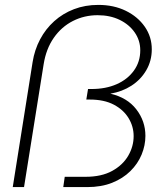

<svg xmlns="http://www.w3.org/2000/svg" viewBox="-20 -763 682 783"><path d="M32 0 113 -510Q121 -560 143.5 -602.5Q166 -645 201 -676.5Q236 -708 281.5 -725.5Q327 -743 381 -743Q444 -743 493 -719Q542 -695 570.5 -654Q599 -613 599 -562Q599 -515 576.5 -476.5Q554 -438 516 -413.5Q478 -389 430 -381Q499 -365 536 -317Q573 -269 573 -209Q573 -170 557.5 -132.5Q542 -95 511.5 -65Q481 -35 437 -17.5Q393 0 335 0H238L244 -42H329Q394 -42 437.5 -66Q481 -90 503 -128Q525 -166 525 -208Q525 -247 504.5 -281Q484 -315 444.5 -336Q405 -357 346 -357H332L339 -400H353Q411 -400 455.5 -419.5Q500 -439 526 -475Q552 -511 552 -558Q552 -598 529.5 -630.5Q507 -663 468 -682Q429 -701 378 -701Q324 -701 277.5 -677.5Q231 -654 199.5 -609Q168 -564 158 -501L78 0Z"/></svg>

Font: MuseoModerno Thin ExtraLight
Style: Italic
Weight: 250
Italic angle: -9°
Version: Version 1.003